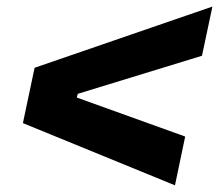

<svg xmlns="http://www.w3.org/2000/svg" viewBox="-20 -648 656 575"><path d="M616.1 -628.3 584.9 -481 213 -367 209.9 -355.9 534.6 -239.1 504 -93 48.6 -279.3 83.6 -445Z"/></svg>

Font: Mona Sans ExtraLight
Style: Italic
Weight: 200
Italic angle: -11.6951°
Designer: Deni Anggara
Foundry: GitHub
Version: Version 2.000